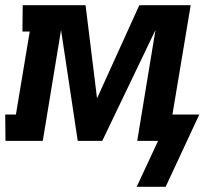

<svg xmlns="http://www.w3.org/2000/svg" viewBox="-26 -540 796 736"><path d="M498 176 580 0H500L570 -425L366 0H272L208 -425L138 0H-5L-6 -101H35L88 -419H60L61 -520H302L346 -163L508 -520H705L635 -101H738L609 176Z"/></svg>

Font: Iosevka Etoile
Style: Bold Italic
Weight: 700
Italic angle: -9°
Designer: Belleve Invis
Foundry: Belleve Invis
Version: Version 28.1.0; ttfautohint (v1.8.4)